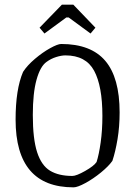

<svg xmlns="http://www.w3.org/2000/svg" viewBox="-20 -796 581 825"><path d="M47 -282Q47 -412 79 -487Q97 -515 130 -543Q163 -571 195.5 -589Q228 -607 243 -607Q371 -607 432.5 -534.5Q494 -462 494 -313Q494 -252 485 -198Q476 -144 463 -105Q447 -82 414 -55Q381 -28 347 -9.5Q313 9 296 9Q47 9 47 -282ZM395 -100Q405 -131 412.5 -183.5Q420 -236 420 -298Q420 -426 384.5 -492Q349 -558 261 -558Q244 -558 221.5 -551Q199 -544 180 -530Q153 -511 137 -453.5Q121 -396 121 -302Q121 -199 139.5 -142Q158 -85 195 -62.5Q232 -40 291 -40Q308 -40 346 -61.5Q384 -83 395 -100ZM150 -677 246 -776H295L390 -677L369 -652L275 -721H265L171 -652Z"/></svg>

Font: Grenze Light
Style: Regular
Weight: 300
Designer: Renata Polastri
Foundry: Omnibus-Type
Version: Version 1.002; ttfautohint (v1.8)